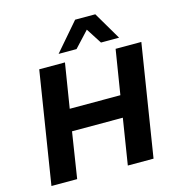

<svg xmlns="http://www.w3.org/2000/svg" viewBox="-132 -1054 1081 1168"><g transform="rotate(-15 408.5 -470.0)"><path d="M47 0 159 -705H321L276 -425H595L640 -705H802L690 0H528L574 -289H254L209 0ZM297 -765 448 -940H575L678 -765H564L501 -863L410 -765Z"/></g></svg>

Font: Nunito Sans 8pt ExtraBold
Style: Italic
Weight: 800
Italic angle: -9°
Version: Version 3.101;gftools[0.9.27]